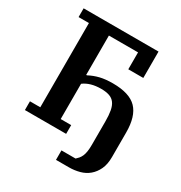

<svg xmlns="http://www.w3.org/2000/svg" viewBox="-197 -837 1074 1141"><g transform="rotate(30 339.5 -267.0)"><path d="M353 99H450Q459 91 467 81.5Q475 72 481 58.5Q487 45 490 25.5Q493 6 493 -22V-181Q493 -224 487.5 -253.5Q482 -283 468.5 -301.5Q455 -320 432 -328Q409 -336 375 -336Q301 -336 256 -302V-60H328V0H45V-60H116V-638H45V-698H559V-517H456V-633H256V-363H261Q295 -381 332 -390Q369 -399 419 -399Q534 -399 583.5 -347.5Q633 -296 633 -185V-17Q633 33 617 67Q601 101 575 123Q549 145 514 154.5Q479 164 442 164H353Z"/></g></svg>

Font: IBM Plex Serif SmBld
Style: Regular
Weight: 600
Designer: Mike Abbink, Paul van der Laan, Pieter van Rosmalen
Foundry: Bold Monday
Version: Version 3.001